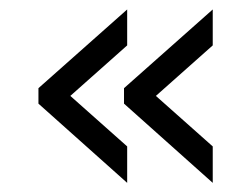

<svg xmlns="http://www.w3.org/2000/svg" viewBox="-20 -449 540 412"><path d="M252.9 -428.7V-351.6L130.9 -243.2L252.9 -134.8V-56.6L62.5 -226.6V-259.8ZM436.5 -428.7V-351.6L314.5 -243.2L436.5 -134.8V-56.6L246.1 -226.6V-259.8Z"/></svg>

Font: BabelStone Irk Bitig
Style: Regular
Weight: 400
Designer: Andrew West
Foundry: BabelStone
Version: Version 1.03 June 7, 2023